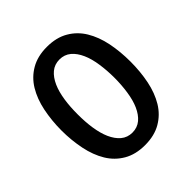

<svg xmlns="http://www.w3.org/2000/svg" viewBox="-192 -835 984 984"><g transform="rotate(-45 300.0 -343.0)"><path d="M299.8 -699.2Q368.2 -699.2 416.5 -670.9Q464.4 -643.1 493.7 -594.7Q523.4 -545.4 536.6 -481Q549.8 -415.5 549.8 -342.8Q549.8 -270.5 536.6 -205.1Q523.4 -140.6 493.7 -91.3Q464.4 -43 416.5 -15.1Q368.2 13.2 299.8 13.2Q231.9 13.2 183.6 -15.1Q135.7 -43 106.4 -91.3Q76.7 -140.6 63.5 -205.1Q49.8 -272.5 49.8 -342.8Q49.8 -413.6 63.5 -481Q76.7 -545.4 106.4 -594.7Q135.7 -643.1 183.6 -670.9Q231.9 -699.2 299.8 -699.2ZM361.3 -99.6Q386.2 -120.6 402.8 -157.7Q418.5 -192.9 425.8 -242.2Q433.1 -290.5 433.1 -342.8Q433.1 -395.5 425.8 -443.8Q418.5 -493.2 402.8 -528.3Q386.2 -565.4 361.3 -586.4Q335.4 -607.9 299.8 -607.9Q264.2 -607.9 238.3 -586.4Q213.4 -565.4 196.8 -528.3Q181.2 -493.2 173.8 -443.8Q167 -398.9 167 -342.8Q167 -287.1 173.8 -242.2Q181.2 -192.9 196.8 -157.7Q213.4 -120.6 238.3 -99.6Q264.2 -78.1 299.8 -78.1Q335.4 -78.1 361.3 -99.6Z"/></g></svg>

Font: Post Grotesk Medium
Style: Medium
Weight: 500
Version: Version 1.0